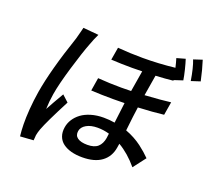

<svg xmlns="http://www.w3.org/2000/svg" viewBox="-138 -972 1325 1200"><g transform="rotate(20 524.5 -371.5)"><path d="M246.1 -724.1 349.1 -714.8Q342.3 -701.7 332.4 -678.4Q322.4 -655.2 318.2 -642Q292.6 -576.3 257.3 -457.9Q221.9 -339.5 210.6 -269.9Q202.1 -218 200.6 -168Q225.9 -215.2 269.9 -290.1L312.5 -251.1Q230.5 -93.4 208.8 -35.2Q200.3 -12.1 196.7 8.2Q196.7 13.1 195.5 25.7Q194.2 38.4 193.9 43L105.8 49Q101.6 13.8 100.7 -29.5Q99.8 -72.8 104.2 -131.6Q108.7 -190.3 118.6 -251.1Q144.5 -407 225.9 -646Q227.6 -653.1 232.2 -669.6Q236.9 -686.1 240.2 -699.8Q243.6 -713.4 246.1 -724.1ZM617.9 -126.1Q621.1 -144.9 621.8 -157Q583.5 -168 543.7 -168Q498.6 -168 469.5 -151.1Q440.3 -134.2 435.7 -106.9Q430.8 -76.7 452.8 -60.9Q474.8 -45.1 518.5 -45.1Q565 -45.1 588.1 -66.1Q611.2 -87 617.9 -126.1ZM920.5 -474.1 905.9 -386Q833.8 -377.5 735.8 -372.9Q728 -320.7 716.3 -213.1Q746.4 -202.1 774.1 -187Q801.8 -171.9 824.6 -154.7Q847.3 -137.4 862.9 -123.6Q878.6 -109.7 895.2 -93L831.7 -9.9Q772 -81 704.9 -120Q704.2 -116.5 702.6 -106.5Q701 -96.6 700.3 -92Q690 -29.8 643.1 4.6Q596.2 39.1 514.6 39.1Q473.7 39.1 441.2 30.4Q408.7 21.7 385.8 4.6Q362.9 -12.4 353 -39.4Q343 -66.4 348.7 -100.9Q353.3 -128.9 369.1 -153.8Q384.9 -178.6 410.7 -198Q436.4 -217.3 474.4 -228.7Q512.4 -240.1 557.9 -240.1Q595.5 -240.1 631.7 -234Q644.2 -342.3 648.4 -370Q623.9 -369 574.2 -369Q494 -369 425.8 -372.9L440 -459.9Q521 -453.8 595.2 -453.8Q639.2 -453.8 661.2 -454.9L684.3 -594.1Q674 -594.1 652 -593.6Q630 -593 617.9 -593Q544.4 -593 477.6 -596.9L491.8 -681.1Q573.2 -674 657.7 -674Q764.2 -674 871.8 -686.1Q864 -720.2 856.2 -745L913 -761Q921.9 -734 931.3 -695.7Q940.7 -657.3 945 -628.9L887.8 -610.1L887.1 -605.8Q836.6 -600.1 771.7 -596.9L748.9 -459.2Q864.3 -466.6 920.5 -474.1ZM957.7 -773.1 1014.9 -791.9Q1033.7 -733.7 1049.4 -660.2L990.1 -641Q976.9 -724.1 957.7 -773.1Z"/></g></svg>

Font: Karasuma Gothic
Style: Medium Italic
Weight: 500
Italic angle: 9.39998°
Designer: Rasmus Andersson / Ryoko Nishizuka
Foundry: Genbu
Version: Version 1.00